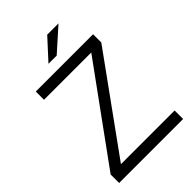

<svg xmlns="http://www.w3.org/2000/svg" viewBox="-233 -882 974 974"><g transform="rotate(-45 254.0 -395.0)"><path d="M484 -61V0H25V-61L393 -568H54V-627H465V-568L99 -61ZM299 -790H380L258 -681H199Z"/></g></svg>

Font: Blinker Light
Style: Regular
Weight: 300
Designer: Juergen Huber
Foundry: supertype
Version: Version 1.017;hotconv 1.0.117;makeotfexe 2.5.65602